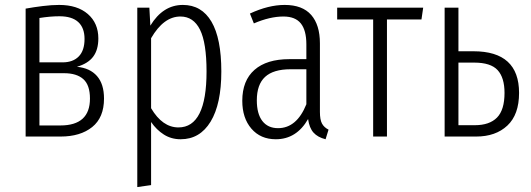

<svg xmlns="http://www.w3.org/2000/svg" viewBox="-20 -554 2154 779"><path d="M402 -154Q402 -77 354 -38.5Q306 0 226 0H84V-519Q117 -525 153.5 -529.5Q190 -534 220 -534Q294 -534 336.5 -497Q379 -460 379 -398Q379 -352 358 -324Q337 -296 292 -283Q345 -278 373.5 -245.5Q402 -213 402 -154ZM140 -481V-301H234Q276 -301 299.5 -325Q323 -349 323 -396Q323 -441 297.5 -464.5Q272 -488 221 -488Q184 -488 140 -481ZM345 -154Q345 -209 318 -233Q291 -257 240 -257H140V-45H225Q345 -45 345 -154Z M878 -264Q878 -132 834.5 -60.5Q791 11 713 11Q675 11 645 -8Q615 -27 593 -59V197L537 205V-523H586L590 -450Q641 -534 722 -534Q798 -534 838 -466Q878 -398 878 -264ZM818 -264Q818 -380 791.5 -433.5Q765 -487 712 -487Q644 -487 593 -399V-115Q639 -37 704 -37Q818 -37 818 -264Z M1313 -28 1301 11Q1269 3 1252 -16Q1235 -35 1230 -71Q1183 11 1099 11Q1037 11 1000 -32Q963 -75 963 -145Q963 -227 1012.5 -270.5Q1062 -314 1154 -314H1223V-374Q1223 -431 1200.5 -459Q1178 -487 1130 -487Q1075 -487 1010 -459L994 -499Q1069 -534 1135 -534Q1207 -534 1242.5 -493.5Q1278 -453 1278 -378V-100Q1278 -68 1286.5 -52.5Q1295 -37 1313 -28ZM1223 -131V-273H1159Q1089 -273 1055.5 -242Q1022 -211 1022 -147Q1022 -92 1044.5 -63Q1067 -34 1108 -34Q1184 -34 1223 -131Z M1697 -523 1690 -475H1550V0H1494V-475H1348V-523Z M2086 -177Q2086 -89 2038.5 -44.5Q1991 0 1912 0H1784V-523H1840V-346H1901Q2086 -346 2086 -177ZM2027 -177Q2027 -239 1999 -269.5Q1971 -300 1904 -300H1840V-46H1906Q1966 -46 1996.5 -77Q2027 -108 2027 -177Z"/></svg>

Font: Fira Sans Extra Condensed Light
Style: Regular
Weight: 300
Width: 1
Designer: Carrois Corporate & Edenspiekermann AG
Foundry: Carrois Corporate GbR & Edenspiekermann AG
Version: Version 4.203